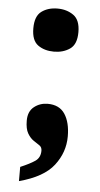

<svg xmlns="http://www.w3.org/2000/svg" viewBox="-52 -580 401 768"><g transform="rotate(5 149.0 -196.5)"><path d="M148 -374Q110 -374 84 -392.5Q58 -411 58 -460Q58 -509 84 -528Q110 -547 148 -547Q185 -547 212 -528Q239 -509 239 -460Q239 -411 212 -392.5Q185 -374 148 -374ZM54 97Q92 81 112.5 67Q133 53 133 25Q133 11 122.5 4Q112 -3 98.5 -12Q85 -21 74.5 -39Q64 -57 64 -90Q64 -127 87.5 -145.5Q111 -164 142 -164Q189 -164 211 -130.5Q233 -97 233 -41Q233 23 192.5 75.5Q152 128 54 154Z"/></g></svg>

Font: Noto Serif SemiCondensed Black
Style: Regular
Weight: 900
Width: 4
Designer: Monotype Design Team
Foundry: Monotype Imaging Inc.
Version: Version 2.014; ttfautohint (v1.8.4.7-5d5b)